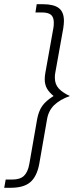

<svg xmlns="http://www.w3.org/2000/svg" viewBox="-29 -778 372 910"><path d="M-2 73H29Q66 73 84.5 55.5Q103 38 110 -1L147 -213Q154 -251 171 -275.5Q188 -300 225 -323Q203 -341 193 -359.5Q183 -378 183 -402Q183 -417 186 -433L224 -645Q226 -655 226 -671Q226 -696 213 -707.5Q200 -719 169 -719H139L145 -758H175Q226 -758 250 -739.5Q274 -721 274 -679Q274 -665 271 -645L233 -433Q231 -425 231 -410Q231 -378 250 -358Q269 -338 302 -323Q255 -306 228 -280Q201 -254 194 -213L157 -1Q146 58 115 85Q84 112 22 112H-9Z"/></svg>

Font: KoHo Light
Style: Italic
Weight: 300
Italic angle: -10°
Version: Version 1.000; ttfautohint (v1.6)